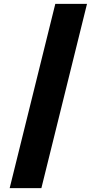

<svg xmlns="http://www.w3.org/2000/svg" viewBox="-20 -793 490 993"><path d="M430 -773H266L30 180H194Z"/></svg>

Font: Kreadon Extra Bold
Style: Regular
Weight: 800
Designer: kohakuno
Foundry: StudioGnu
Version: Version 1.000;Glyphs 3.1.2 (3151)